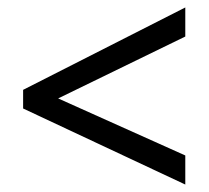

<svg xmlns="http://www.w3.org/2000/svg" viewBox="-20 -617 560 515"><path d="M477 -122V-200L136 -353L477 -519V-597L42 -376V-326Z"/></svg>

Font: Noto Sans Lao Looped SemiCondensed
Style: Regular
Weight: 400
Width: 4
Designer: Mark Frömberg, Ben Mitchell
Foundry: The Fontpad Ltd
Version: Version 1.002